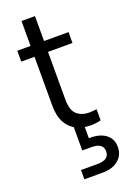

<svg xmlns="http://www.w3.org/2000/svg" viewBox="-169 -697 682 1014"><g transform="rotate(-20 172.0 -190.5)"><path d="M306.9 -4.5Q295.4 -0.7 279.9 1.1Q264.4 3 248.9 3Q205.9 3 170.6 -13.9Q135.2 -30.7 114.4 -67.9Q93.5 -105 93.5 -165.2V-438.9H19V-500H93.5V-640H169.3V-500H306.9V-438.9H169.3V-172.7Q169.3 -110.1 196.4 -86.7Q223.6 -63.3 264.1 -63.3Q272.9 -63.3 285.1 -64.4Q297.4 -65.5 306.9 -66.8ZM119.6 259.2V207.1H209.7Q245.5 207.1 261.9 195.2Q278.3 183.3 278.3 159Q278.3 135.5 261.9 123.9Q245.5 112.2 209.7 112.2H161.3V-23.5H216.1V63.4Q254.9 61.9 283.6 72.7Q312.4 83.6 328.4 105.1Q344.4 126.6 344.4 159Q344.4 189.3 329.4 211.8Q314.4 234.2 287.4 246.7Q260.4 259.2 224.7 259.2Z"/></g></svg>

Font: Envelope Sans Variable
Style: Regular
Weight: 500
Designer: Andreas Rasmussen / Norman Anderson
Foundry: mail.de GmbH
Version: Version 1.150